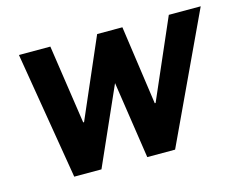

<svg xmlns="http://www.w3.org/2000/svg" viewBox="-78 -635 946 753"><g transform="rotate(-15 395.0 -258.5)"><path d="M137.5 0 51.5 -517H179L226.5 -196.5H230L369 -517H471.5L517 -196.5H520.5L660 -517H789.5L547 0H434L387 -313L248 0Z"/></g></svg>

Font: Public Sans Thin
Style: Bold Italic
Weight: 700
Italic angle: -8°
Version: Version 2.001